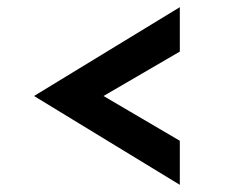

<svg xmlns="http://www.w3.org/2000/svg" viewBox="-20 -621 634 536"><path d="M482 -477 269 -353 482 -228V-105L75 -353L482 -601Z"/></svg>

Font: Tilda Sans Extra Bold
Style: Regular
Weight: 800
Designer: ParaType Ltd
Foundry: ParaType Ltd
Version: Version 1.009